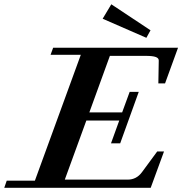

<svg xmlns="http://www.w3.org/2000/svg" viewBox="-69 -889 863 909"><path d="M624 -710 417 -800.3 458 -868.7 643.6 -745.6ZM-48.8 0 -37.1 -33.7H96.2L313.5 -629.4H170.4L182.6 -663.1H773.9L712.4 -494.1H680.7L682.6 -602.1Q683.1 -613.8 668.5 -619.1Q653.8 -624.5 621.6 -624.5H451.2L354 -356.9H509.3L544.9 -454.1H587.9L500 -210.4H456.5L495.6 -318.4H339.8L237.8 -38.6H535.6Q577.1 -38.6 603 -73.7L675.3 -171.9H707.5L644.5 0Z"/></svg>

Font: Elstob 10pt
Style: Bold Italic
Weight: 700
Italic angle: -20°
Designer: Peter S. Baker
Version: Version 1.015